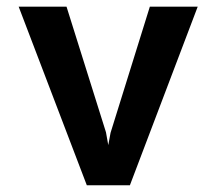

<svg xmlns="http://www.w3.org/2000/svg" viewBox="-20 -548 640 568"><path d="M293.5 -156.7 300.3 -118.7 307.1 -155.3 423.3 -528.3H564.9L364.3 0H236.8L35.2 -528.3H176.8Z"/></svg>

Font: Roboto Mono
Style: Bold
Weight: 700
Designer: Google
Version: Version 2.000985; 2015; ttfautohint (v1.3)